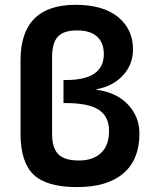

<svg xmlns="http://www.w3.org/2000/svg" viewBox="-20 -760 628 790"><path d="M64.5 -210V-511.7Q64.5 -740.2 291 -740.2Q404.3 -740.2 465.8 -689.9Q527.3 -639.6 527.3 -556.6Q527.3 -495.1 486.3 -450.2Q445.3 -405.3 377 -392.6V-390.6Q459 -379.9 506.3 -330.1Q553.7 -280.3 553.7 -210Q553.7 -103.5 487.8 -46.9Q421.9 9.8 296.9 9.8Q171.9 9.8 118.2 -41.5Q64.5 -92.8 64.5 -210ZM194.3 -210Q194.3 -150.4 220.2 -125Q246.1 -99.6 304.7 -99.6Q363.3 -99.6 396 -130.9Q428.7 -162.1 428.7 -221.2Q428.7 -280.3 386.7 -308.1Q344.7 -335.9 251 -335.9H241.2V-430.7H251Q407.2 -430.7 407.2 -537.1Q407.2 -584 379.4 -609.4Q351.6 -634.8 296.9 -634.8Q242.2 -634.8 218.3 -609.4Q194.3 -584 194.3 -523.4Z"/></svg>

Font: GenEi M Gothic v2 Bold
Style: Regular
Weight: 700
Version: Version 2.0